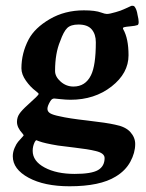

<svg xmlns="http://www.w3.org/2000/svg" viewBox="-20 -485 512 674"><path d="M55.2 -245.1Q55.2 -298.3 80.6 -346.7Q102.1 -387.2 154.8 -418Q207.5 -448.7 274.4 -448.7Q314.9 -448.7 335.4 -440.9Q348.6 -436 355 -436Q364.7 -436 386.2 -442.4Q403.3 -446.8 421.1 -455.3Q439 -463.9 440.9 -464.4Q449.7 -465.8 452.6 -461.4Q460 -452.1 462.9 -432.6Q470.7 -400.9 462.9 -397Q454.6 -394 438 -392.6Q421.4 -391.1 416 -389.6Q412.6 -389.2 411.9 -386.5Q411.1 -383.8 412.6 -382.3Q431.2 -349.6 431.2 -291Q431.2 -228 371.6 -181.4Q312 -134.8 227.5 -134.8Q212.4 -134.8 192.1 -137Q171.9 -139.2 170.4 -139.2Q162.1 -139.2 156.7 -129.9Q146.5 -113.3 146.5 -103Q146.5 -93.3 156 -87.4Q165.5 -81.5 189.9 -76.7Q220.7 -69.3 287.4 -61.8Q354 -54.2 383.8 -47.4Q420.4 -40.5 437.5 -21.5Q454.6 -2.4 454.6 20.5Q454.6 51.3 437.5 82.8Q420.4 114.3 386.2 134.8Q331.1 168.9 224.1 168.9Q135.7 168.9 80.3 138.9Q24.9 108.9 24.9 63.5Q24.9 48.8 31.2 34.2Q37.6 19.5 43.5 12.7Q49.3 5.9 60.1 -5.9Q63 -8.8 63 -10.7L59.1 -16.1Q39.6 -37.1 39.6 -57.1Q39.6 -72.8 47.9 -85.2Q56.2 -97.7 77.9 -117.2Q99.6 -136.7 106.4 -143.6Q115.7 -152.8 115.7 -155.3Q115.7 -157.7 105.5 -165.5Q86.9 -179.2 71 -201.7Q55.2 -224.1 55.2 -245.1ZM237.8 -181.2Q279.8 -181.2 299.3 -220.7Q316.4 -254.9 316.4 -336.9Q316.4 -364.7 302 -381.8Q287.6 -398.9 255.4 -398.9Q228.5 -398.9 215.8 -386.5Q203.1 -374 191.4 -340.8Q173.3 -298.3 173.3 -235.8Q173.3 -215.8 192.9 -198.5Q212.4 -181.2 237.8 -181.2ZM94.7 44.4Q94.7 80.6 136.5 103Q178.2 125.5 242.2 125.5Q300.8 125.5 324 112.1Q347.2 98.6 347.2 69.8Q347.2 52.2 314.9 44.9Q289.6 38.6 242.2 33.2Q194.8 27.8 183.6 25.9Q136.2 18.1 116.7 10.7Q108.4 7.3 107.9 7.3Q105.5 7.3 102.1 13.2Q94.7 27.8 94.7 44.4Z"/></svg>

Font: Cooper* SemiBold
Style: Italic
Weight: 600
Italic angle: -7°
Designer: Owen Earl
Foundry: indestructible type*
Version: Version 0.001